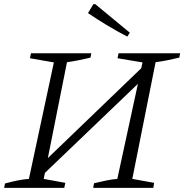

<svg xmlns="http://www.w3.org/2000/svg" viewBox="-27 -903 886 923"><path d="M-7 0 -3 -21Q27 -29 55.5 -35Q84 -41 112 -43L232 -603L117 -623L122 -647H412L408 -626Q382 -620 353.5 -614Q325 -608 295 -604L203 -143L652 -575L658 -603L538 -623L543 -647H839L835 -626Q809 -620 780.5 -614Q752 -608 721 -604L609 -43L714 -24L710 0H421L425 -22Q454 -29 482.5 -35Q511 -41 537 -43L636 -500L189 -72L183 -43L287 -24L282 0ZM585 -727Q535 -753 488.5 -781Q442 -809 396 -840L422 -883H431L597 -746Z"/></svg>

Font: Piazzolla SC Light
Style: Italic
Weight: 300
Italic angle: -11.3°
Designer: Juan Pablo del Peral
Foundry: Huerta Tipografica
Version: Version 1.330